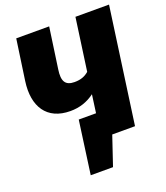

<svg xmlns="http://www.w3.org/2000/svg" viewBox="-156 -803 939 1085"><g transform="rotate(-20 314.0 -260.5)"><path d="M426 -696 382 -381C360 -362 335 -351 296 -351C239 -351 223 -383 233 -450L268 -696H70L35 -452C14 -304 77 -205 218 -205C274 -205 321 -221 364 -253L349 -144H245L201 175H335L394 0H531L628 -696Z"/></g></svg>

Font: Fira Sans Heavy
Style: Italic
Weight: 900
Italic angle: -8°
Designer: bBox Type GmbH & Carrois Corporate GbR & Edenspiekermann AG
Foundry: bBox Type GmbH & Carrois Corporate GbR & Edenspiekermann AG
Version: Version 4.301;PS 004.301;hotconv 1.0.88;makeotf.lib2.5.64775